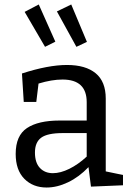

<svg xmlns="http://www.w3.org/2000/svg" viewBox="-20 -828 588 857"><path d="M452 -63 529 -47V-1L386 5L375 -82Q333 -38 284 -14.5Q235 9 188 9Q127 9 88.5 -30Q50 -69 50 -141Q50 -223 100.5 -256.5Q151 -290 246 -290H367V-372Q367 -473 259 -473Q211 -473 152 -455L142 -373H86L78 -500Q195 -538 279 -538Q362 -538 407 -501Q452 -464 452 -388ZM216 -55Q250 -55 289.5 -74.5Q329 -94 367 -129V-234H260Q192 -234 164 -213.5Q136 -193 136 -147Q136 -102 158 -78.5Q180 -55 216 -55ZM227 -642 181 -619 90 -775 153 -808ZM368 -641 321 -619 234 -777 298 -808Z"/></svg>

Font: Bitter Pro
Style: Regular
Weight: 400
Designer: Sol Matas, and Bitter project Authors
Foundry: Sol Matas
Version: Version 1.010